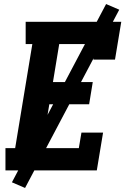

<svg xmlns="http://www.w3.org/2000/svg" viewBox="-20 -843 640 950"><path d="M7 0V-110H55L140 -625H107V-735H580L549 -548H442L455 -625H273L242 -437H439L421 -327H224L188 -110H370L383 -187H490L459 0ZM104 87 39 59 505 -823 570 -795Z"/></svg>

Font: Iosevka Etoile Extrabold
Style: Italic
Weight: 800
Italic angle: -9°
Designer: Belleve Invis
Foundry: Belleve Invis
Version: Version 22.1.2; ttfautohint (v1.8.4)